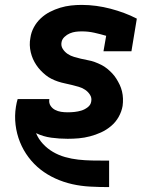

<svg xmlns="http://www.w3.org/2000/svg" viewBox="-20 -558 640 783"><path d="M424 205Q386 205 348 203Q310 201 274.5 193Q239 185 206 170Q173 155 145.5 133.5Q118 112 96.5 83.5Q75 55 61.5 21.5Q48 -12 43.5 -49Q39 -86 45 -123Q46 -131 48 -139Q50 -147 52 -154H181Q181 -154 181 -153Q181 -152 181 -152Q179 -138 186 -127Q193 -116 204.5 -110Q216 -104 229 -102Q242 -100 256 -100Q270 -100 284 -101.5Q298 -103 311.5 -107Q325 -111 337.5 -120.5Q350 -130 352 -144Q355 -159 347 -171.5Q339 -184 327 -192Q315 -200 301 -204Q287 -208 273 -211.5Q259 -215 244.5 -218Q230 -221 216.5 -225.5Q203 -230 190 -236.5Q177 -243 166 -252Q155 -261 145.5 -271Q136 -281 128 -293Q120 -305 114.5 -317.5Q109 -330 105.5 -344.5Q102 -359 101.5 -374Q101 -389 104 -404Q107 -426 118 -446.5Q129 -467 146 -483Q163 -499 183.5 -509.5Q204 -520 225.5 -526.5Q247 -533 269 -535.5Q291 -538 313 -538Q343 -538 372.5 -534Q402 -530 430.5 -522.5Q459 -515 486 -505Q513 -495 538 -482L516 -349H402L413 -412Q389 -419 364.5 -424.5Q340 -430 314 -430Q301 -430 289 -428.5Q277 -427 265 -422Q253 -417 243 -407.5Q233 -398 231 -386Q228 -371 236 -358.5Q244 -346 256 -338Q268 -330 282 -326Q296 -322 310 -318.5Q324 -315 338.5 -312.5Q353 -310 366.5 -305Q380 -300 393 -293.5Q406 -287 417 -278Q428 -269 437.5 -259Q447 -249 454.5 -237Q462 -225 468 -212.5Q474 -200 477.5 -185.5Q481 -171 481.5 -156Q482 -141 480 -126Q476 -103 464 -81.5Q452 -60 433 -44Q414 -28 392 -18Q370 -8 347 -2Q324 4 301.5 6Q279 8 256 8Q222 8 189 3.5Q156 -1 127 -15Q137 9 155 28.5Q173 48 196 61.5Q219 75 245.5 82.5Q272 90 299.5 93Q327 96 355 96.5Q383 97 412 97Q412 97 413 97Q414 97 415 97H418Q419 97 420.5 97Q422 97 424 97H425V205Z"/></svg>

Font: Iosevka Slab XBdEx
Style: Italic
Weight: 800
Width: 7
Italic angle: -9°
Monospace: yes
Designer: Belleve Invis
Foundry: Belleve Invis
Version: Version 11.1.1; ttfautohint (v1.8.3)